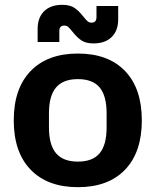

<svg xmlns="http://www.w3.org/2000/svg" viewBox="-20 -766 646 796"><path d="M37 -267Q37 -399 107 -471.5Q177 -544 303 -544Q429 -544 498.5 -471.5Q568 -399 568 -267Q568 -135 498.5 -62.5Q429 10 303 10Q177 10 107 -62.5Q37 -135 37 -267ZM303 -96Q364 -96 393 -130.5Q422 -165 422 -238V-296Q422 -369 393 -403.5Q364 -438 303 -438Q242 -438 212.5 -403.5Q183 -369 183 -296V-238Q183 -165 212.5 -130.5Q242 -96 303 -96ZM281 -634Q270 -648 263 -654Q256 -660 247 -660Q226 -660 226 -638V-592H136V-646Q136 -693 163 -719.5Q190 -746 238 -746Q270 -746 288.5 -733.5Q307 -721 325 -698Q336 -684 343 -678Q350 -672 359 -672Q380 -672 380 -695V-741H470V-686Q470 -639 443 -612.5Q416 -586 368 -586Q336 -586 317.5 -598.5Q299 -611 281 -634Z"/></svg>

Font: Mozilla Text BETA
Style: Bold
Weight: 700
Designer: Studio DRAMA
Foundry: Studio DRAMA
Version: Version 0.100